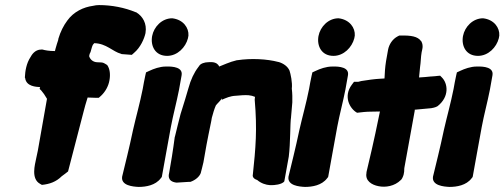

<svg xmlns="http://www.w3.org/2000/svg" viewBox="-20 -724 1986 756"><path d="M78 -418 79 -417C83 -383 123 -382 138 -381L136 -374L143 -367C150 -359 157 -349 165 -335L129 -131L122 -98C118 -77 101 -20 138 0L145 4C175 1 201 -8 223 -30C232 -36 240 -43 248 -49L309 -284C313 -300 318 -318 325 -340L354 -339H369L378 -347C394 -362 407 -384 411 -408C415 -430 413 -453 402 -468C399 -470 387 -478 381 -478C377 -478 367 -479 361 -479C347 -480 335 -489 331 -503C331 -503 331 -504 333 -512C333 -512 337 -518 339 -528C341 -535 343 -543 346 -548C347 -550 350 -552 351 -554C399 -553 423 -521 457 -512L459 -511L499 -508L508 -516C533 -537 548 -571 553 -594V-595C559 -631 542 -660 517 -675L516 -676H514C471 -694 420 -704 370 -704C362 -704 354 -703 346 -701C309 -696 270 -678 245 -643C230 -623 218 -599 210 -572L209 -566C206 -556 202 -546 198 -530C198 -528 197 -525 196 -523H194C174 -523 157 -526 147 -529H143C116 -529 104 -506 100 -499C84 -475 79 -444 78 -420Z M461 -29C455 7 504 11 526 12C554 12 592 6 613 -22L617 -27L618 -32C628 -90 641 -157 653 -225C662 -273 675 -320 685 -371L695 -427C701 -459 662 -463 633 -462C609 -462 585 -453 568 -445L555 -439L552 -426C548 -408 545 -391 542 -374C531 -318 515 -262 504 -213C488 -137 473 -79 462 -33ZM579 -582C572 -543 591 -504 638 -504C679 -504 711 -538 720 -573L722 -584C724 -614 702 -647 658 -652C618 -652 586 -619 579 -582Z M668 -184C665 -159 661 -135 657 -108L646 -43C645 -38 636 -10 674 -5H677L725 -8H730C750 -15 766 -29 771 -44V-45C772 -50 778 -70 781 -85L793 -153C797 -177 803 -202 812 -248L814 -260C819 -278 823 -293 830 -309C836 -317 847 -326 854 -337L853 -331C872 -339 886 -346 909 -347C928 -349 945 -350 959 -349C969 -348 976 -346 983 -343C984 -343 984 -343 984 -342L983 -333V-330C993 -214 987 -143 975 -31C977 -23 982 -19 993 -15C1008 -2 1027 4 1043 5C1062 6 1089 2 1099 -9L1100 -13L1117 -107C1124 -161 1122 -240 1126 -262V-263L1131 -321V-347C1131 -356 1130 -364 1129 -375C1132 -399 1124 -434 1120 -446C1113 -462 1097 -474 1077 -480H1076C1031 -492 968 -495 915 -487H913C883 -480 857 -467 843 -462C834 -484 805 -479 799 -479C787 -479 769 -474 764 -464C764 -464 763 -463 761 -460C744 -438 731 -410 722 -377L709 -333L691 -275C684 -247 676 -217 669 -187Z M1116 -29C1110 7 1159 11 1181 12C1209 12 1247 6 1268 -22L1272 -27L1273 -32C1283 -90 1296 -157 1308 -225C1317 -273 1330 -320 1340 -371L1350 -427C1356 -459 1317 -463 1288 -462C1264 -462 1240 -453 1223 -445L1210 -439L1207 -426C1203 -408 1200 -391 1197 -374C1186 -318 1170 -262 1159 -213C1143 -137 1128 -79 1117 -33ZM1234 -582C1227 -543 1246 -504 1293 -504C1334 -504 1366 -538 1375 -573L1377 -584C1379 -614 1357 -647 1313 -652C1273 -652 1241 -619 1234 -582Z M1365 -390C1331 -344 1357 -296 1386 -280L1413 -283C1431 -285 1453 -284 1476 -285C1449 -152 1436 -102 1423 -46V-43C1417 -12 1444 4 1470 9C1498 15 1534 9 1558 -15L1561 -18L1564 -23C1574 -42 1571 -58 1572 -62C1583 -124 1593 -177 1613 -288V-292C1634 -294 1658 -296 1678 -298C1679 -298 1696 -301 1703 -306C1751 -344 1743 -396 1720 -419L1713 -426L1702 -425C1702 -425 1686 -423 1680 -423H1678C1661 -421 1646 -420 1630 -419C1631 -432 1633 -446 1634 -460C1637 -478 1637 -501 1640 -517L1641 -522C1641 -524 1649 -544 1639 -561V-562H1638C1625 -581 1597 -585 1558 -584H1552L1546 -581C1525 -570 1512 -549 1508 -528L1500 -483C1496 -458 1495 -437 1494 -415C1490 -415 1483 -414 1477 -414C1456 -413 1427 -409 1403 -405L1391 -402H1374Z M1685 -29C1679 7 1728 11 1750 12C1778 12 1816 6 1837 -22L1841 -27L1842 -32C1852 -90 1865 -157 1877 -225C1886 -273 1899 -320 1909 -371L1919 -427C1925 -459 1886 -463 1857 -462C1833 -462 1809 -453 1792 -445L1779 -439L1776 -426C1772 -408 1769 -391 1766 -374C1755 -318 1739 -262 1728 -213C1712 -137 1697 -79 1686 -33ZM1803 -582C1796 -543 1815 -504 1862 -504C1903 -504 1935 -538 1944 -573L1946 -584C1948 -614 1926 -647 1882 -652C1842 -652 1810 -619 1803 -582Z"/></svg>

Font: Vapor
Style: BlkObl
Weight: 900
Foundry: Cannot Into Space Fonts
Version: Version 0.179